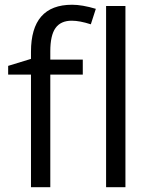

<svg xmlns="http://www.w3.org/2000/svg" viewBox="-20 -785 632 805"><path d="M327.1 -472.2H190.9V0H109.9V-472.2H14.2V-508.8L109.9 -538.1V-567.9Q109.9 -765.1 282.2 -765.1Q324.7 -765.1 381.8 -748L360.8 -683.1Q314 -698.2 280.8 -698.2Q234.9 -698.2 212.9 -667.7Q190.9 -637.2 190.9 -569.8V-535.2H327.1ZM505.9 0H424.8V-759.8H505.9Z"/></svg>

Font: f02100778
Style: Regular
Weight: 400
Foundry: Ascender Corporation
Version: Version 1.10